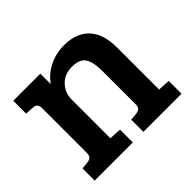

<svg xmlns="http://www.w3.org/2000/svg" viewBox="-124 -683 847 847"><g transform="rotate(-45 300.0 -259.0)"><path d="M27 -423V-503H196V-438Q222 -475 265 -496.5Q308 -518 358 -518Q434 -518 475.5 -474.5Q517 -431 517 -344V-83L574 -80V0H336V-76L369 -79Q384 -81 391 -87.5Q398 -94 398 -112V-318Q398 -373 381 -399.5Q364 -426 316.5 -426Q269 -426 241 -396Q213 -366 213 -325V-83L270 -80V0H32V-76L65 -79Q80 -81 87 -87.5Q94 -94 94 -112V-389Q94 -419 69 -420Z"/></g></svg>

Font: Bree Serif
Style: Regular
Weight: 400
Designer: Veronika Burian, Jos Scaglione
Foundry: TypeTogether
Version: Version 1.001